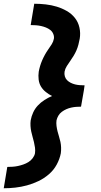

<svg xmlns="http://www.w3.org/2000/svg" viewBox="-22 -853 542 1026"><path d="M-2 153 17 39Q31 39 45.5 38Q60 37 74 34Q88 31 102.5 26Q117 21 130 13Q143 5 152.5 -7.5Q162 -20 165 -34Q167 -49 165 -64Q163 -79 159.5 -93.5Q156 -108 152 -122Q148 -136 145 -150Q142 -164 141 -179.5Q140 -195 142 -210Q146 -232 155.5 -252.5Q165 -273 180.5 -289.5Q196 -306 215.5 -318.5Q235 -331 256 -340Q238 -349 222.5 -361.5Q207 -374 197 -390.5Q187 -407 184.5 -428Q182 -449 185 -470Q188 -486 192.5 -501Q197 -516 203.5 -531Q210 -546 218 -560.5Q226 -575 235.5 -588.5Q245 -602 254 -616Q263 -630 266 -646Q268 -659 262.5 -672Q257 -685 246.5 -693Q236 -701 223.5 -706Q211 -711 197.5 -714Q184 -717 170 -718Q156 -719 142 -719L161 -833Q192 -833 222.5 -829.5Q253 -826 281 -817.5Q309 -809 334.5 -794.5Q360 -780 378 -757.5Q396 -735 402.5 -705.5Q409 -676 404 -646Q401 -630 397 -614.5Q393 -599 386.5 -584Q380 -569 371.5 -555Q363 -541 353.5 -527.5Q344 -514 335 -500Q326 -486 323 -470Q321 -457 324.5 -445Q328 -433 336.5 -424.5Q345 -416 356 -410.5Q367 -405 379 -402Q391 -399 404 -398Q417 -397 430 -397L426 -369L411 -283Q398 -283 385 -282Q372 -281 358.5 -278Q345 -275 332.5 -269.5Q320 -264 308.5 -255.5Q297 -247 290 -235Q283 -223 280 -210Q278 -195 280 -180Q282 -165 285.5 -151Q289 -137 293.5 -123Q298 -109 301 -94.5Q304 -80 304.5 -64.5Q305 -49 303 -34Q297 -3 281 26.5Q265 56 239.5 78Q214 100 184 114.5Q154 129 122.5 137.5Q91 146 60 149.5Q29 153 -2 153Z"/></svg>

Font: Iosevka Slab Heavy Oblique
Style: Regular
Weight: 900
Italic angle: -9°
Monospace: yes
Designer: Belleve Invis
Foundry: Belleve Invis
Version: Version 11.1.1; ttfautohint (v1.8.3)